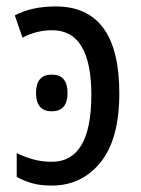

<svg xmlns="http://www.w3.org/2000/svg" viewBox="-20 -567 437 597"><path d="M92 -278Q92 -221 141 -221Q190 -221 190 -278Q190 -335 141 -335Q92 -335 92 -278ZM26 -519 50 -450Q94 -473 142 -473Q264 -473 264 -272Q264 -64 141 -64Q110 -64 83 -71.5Q56 -79 32 -91V-17Q53 -5 79 2.5Q105 10 141 10Q234 10 292.5 -62Q351 -134 351 -277Q351 -547 153 -547Q78 -547 26 -519Z"/></svg>

Font: Noto Sans Display SemiCondensed
Style: Regular
Weight: 400
Width: 4
Designer: Monotype Design team
Foundry: Monotype Imaging Inc.
Version: 1.000